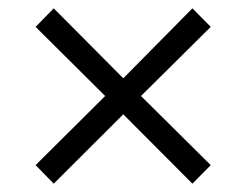

<svg xmlns="http://www.w3.org/2000/svg" viewBox="-20 -512 591 461"><path d="M276 -324 442 -492 486 -447.5 318.5 -281.5 486 -115.5 442 -71 276 -237.5 109 -71 65.5 -115.5 232.5 -281.5 65.5 -447.5 109 -492Z"/></svg>

Font: Overused Grotesk Book
Style: Regular
Weight: 375
Version: Version 0.004